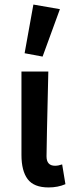

<svg xmlns="http://www.w3.org/2000/svg" viewBox="-20 -802 322 834"><path d="M190.9 12.2Q127.4 12.2 100.3 -23.7Q73.2 -59.6 73.2 -128.9V-491.2H189.9Q182.1 -163.1 182.1 -123Q182.1 -82 219.2 -82Q233.4 -82 250 -87.9L264.2 -2Q231.4 12.2 190.9 12.2ZM86.9 -570.8 125 -782.2 240.2 -762.2 165 -556.2Z"/></svg>

Font: Toshiba Sans Medium
Style: Regular
Weight: 500
Designer: Paul D. Hunt
Foundry: Toshiba Corporation
Version: Version 2.020;PS 2.0;hotconv 1.0.86;makeotf.lib2.5.63406